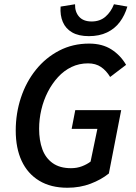

<svg xmlns="http://www.w3.org/2000/svg" viewBox="-20 -871 640 903"><path d="M297 12Q219 12 164.5 -21Q110 -54 82 -114Q54 -174 54 -257Q54 -338 78.5 -412Q103 -486 149 -543Q195 -600 258.5 -633Q322 -666 399 -666Q461 -666 504 -638.5Q547 -611 573 -566L498 -509Q480 -539 455 -556Q430 -573 394 -573Q352 -573 316.5 -556Q281 -539 253 -508.5Q225 -478 205 -439Q185 -400 174.5 -355.5Q164 -311 164 -265Q164 -211 179 -169.5Q194 -128 227.5 -104Q261 -80 314 -80Q342 -80 365.5 -89Q389 -98 406 -111L438 -265H317L334 -353H550L492 -55Q456 -26 406 -7Q356 12 297 12ZM398 -701Q350 -701 319.5 -718.5Q289 -736 275.5 -767.5Q262 -799 265 -840L333 -851Q332 -815 352 -792.5Q372 -770 411 -770Q450 -770 476 -792.5Q502 -815 516 -851L579 -840Q567 -799 543.5 -767.5Q520 -736 483.5 -718.5Q447 -701 398 -701Z"/></svg>

Font: Source Code Pro SemiBold
Style: Italic
Weight: 600
Italic angle: -11°
Monospace: yes
Designer: Paul D. Hunt, Teo Tuominen
Foundry: Adobe Systems Incorporated
Version: Version 1.016;hotconv 1.0.116;makeotfexe 2.5.65601